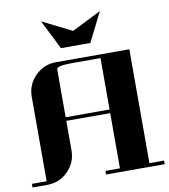

<svg xmlns="http://www.w3.org/2000/svg" viewBox="-90 -913 873 990"><g transform="rotate(-10 346.0 -418.0)"><path d="M0 0V-19H77.1V-460.9Q77.1 -524.9 122.1 -569.8Q167.5 -615.2 231 -615.2H615.2V-19H691.9V0H384.8V-19H460.9V-308.1H231V-153.8Q231 -89.8 186 -44.9Q141.1 0 77.1 0ZM191.9 -835.9 346.2 -758.8 500 -835.9 422.9 -682.1H269ZM231 -327.1H460.9V-596.2H308.1Q231 -596.2 231 -577.1Z"/></g></svg>

Font: Hjet
Style: Regular
Weight: 400
Designer: T. Christopher White
Version: Version 1.2